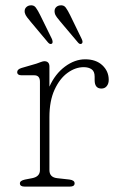

<svg xmlns="http://www.w3.org/2000/svg" viewBox="-20 -689 440 709"><path d="M162.5 -443V-369Q183.5 -416 219.8 -443Q256 -470 294.5 -470Q334.5 -470 358 -448Q381.5 -426 381.5 -394Q381.5 -380 374.2 -371Q367 -362 354.5 -362Q329.5 -362 329.5 -393V-406Q329.5 -425.5 318.2 -433.2Q307 -441 289 -441Q258.5 -441 229.5 -420Q200.5 -399 181.5 -357.8Q162.5 -316.5 162.5 -256V-61Q162.5 -34 191.5 -31L236.5 -26Q255.5 -23.5 255.5 -12Q255.5 0 238.5 0H70.5Q53.5 0 53.5 -12Q53.5 -22 72.5 -26L98.5 -31Q127.5 -36.5 127.5 -61V-387Q127.5 -411 106.5 -411H59.5Q43.5 -411 43.5 -423Q43.5 -433 59.5 -438L114.5 -454Q122 -456.5 130.5 -459.8Q139 -463 143.5 -463Q162.5 -463 162.5 -443ZM129 -632 172 -544.5Q176.5 -532 172 -528Q165 -523.5 157.5 -532L93 -609Q86.5 -617 80 -625.2Q73.5 -633.5 71.5 -642Q69.5 -653.5 75.2 -660.5Q81 -667.5 90 -669Q104.5 -671.5 112.2 -661Q120 -650.5 129 -632ZM239.5 -632 282 -544.5Q287.5 -532.5 282 -528Q275 -523.5 268 -532L203 -609Q196.5 -617 190 -625.2Q183.5 -633.5 182 -642Q180 -653.5 185.5 -660.5Q191 -667.5 200.5 -669Q215 -671.5 222.8 -661Q230.5 -650.5 239.5 -632Z"/></svg>

Font: Fraunces 9pt S100 Thin
Style: Regular
Weight: 100
Version: Version 1.000; ttfautohint (v1.8.3)